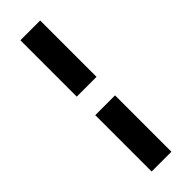

<svg xmlns="http://www.w3.org/2000/svg" viewBox="-305 -824 961 961"><g transform="rotate(-45 175.0 -343.5)"><path d="M245 -278V121H105V-278ZM105 -409V-808H245V-409Z"/></g></svg>

Font: Poppins SemiBold
Style: Regular
Weight: 600
Designer: Ninad Kale (Devanagari), Jonny Pinhorn (Latin)
Foundry: Indian Type Foundry
Version: Version 3.002 2017